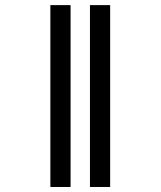

<svg xmlns="http://www.w3.org/2000/svg" viewBox="-20 -745 640 765"><path d="M180.7 0V-724.6H261.2V0ZM338.4 0V-724.6H418.9V0Z"/></svg>

Font: Courier New
Style: Regular
Weight: 400
Designer: Steve Matteson
Foundry: Ascender Corporation
Version: Version 2.00.3